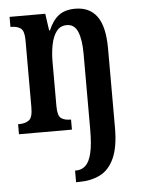

<svg xmlns="http://www.w3.org/2000/svg" viewBox="-55 -590 643 874"><g transform="rotate(-5 266.5 -153.5)"><path d="M257 240V187H262Q287 187 305 170.5Q323 154 332.5 114.5Q342 75 342 5V-339Q342 -404 327 -440Q312 -476 277 -476Q247 -476 230 -453.5Q213 -431 205.5 -394.5Q198 -358 198 -316V-113Q198 -69 213.5 -57.5Q229 -46 257 -46H259V0H17V-46H23Q50 -46 67 -58.5Q84 -71 84 -117V-423Q84 -466 68 -478Q52 -490 24 -490H21V-536H184L195 -459H199Q218 -504 246.5 -525.5Q275 -547 322 -547Q387 -547 421 -500.5Q455 -454 455 -352V8Q455 97 431.5 148Q408 199 366.5 219.5Q325 240 271 240Z"/></g></svg>

Font: Noto Serif Khmer ExtraCondensed SemiBold
Style: Regular
Weight: 600
Width: 2
Designer: Danh Hong and the Monotype Design Team
Foundry: Monotype Imaging Inc.
Version: Version 2.004; ttfautohint (v1.8.4.7-5d5b)